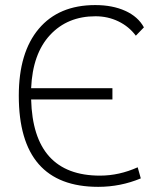

<svg xmlns="http://www.w3.org/2000/svg" viewBox="-20 -723 626 753"><path d="M365.2 9.8Q53.7 9.8 53.7 -347.7Q53.7 -517.1 132.1 -610.1Q210.4 -703.1 353.5 -703.1Q421.4 -703.1 471.4 -680.4Q521.5 -657.7 544.4 -615.7L512.7 -583Q485.8 -619.1 444.3 -639.2Q402.8 -659.2 354.5 -659.2Q244.6 -659.2 176.3 -585.7Q107.9 -512.2 102.1 -377H420.9V-333H102.1Q109.9 -34.2 372.1 -34.2Q447.3 -34.2 520 -66.9L532.2 -23.4Q452.6 9.8 365.2 9.8Z"/></svg>

Font: Cascadia Mono ExtraLight
Style: Regular
Weight: 200
Monospace: yes
Designer: Aaron Bell
Foundry: Saja Typeworks
Version: Version 2404.023; ttfautohint (v1.8.4)